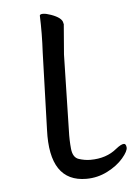

<svg xmlns="http://www.w3.org/2000/svg" viewBox="-42 -508 390 548"><g transform="rotate(-5 153.0 -234.0)"><path d="M184 6Q78 6 84 -143L91 -364Q94 -418 92 -470Q93 -474 101.5 -474Q110 -474 124 -469Q155 -458 157 -443V-442L158 -440L151 -353L146 -135Q145 -109 147.5 -83.5Q150 -58 167 -52.5Q184 -47 200 -47Q246 -47 276 -72Q291 -84 299 -84Q305 -84 306 -73.5Q307 -63 290 -43Q273 -23 244.5 -8.5Q216 6 184 6Z"/></g></svg>

Font: ToneOZ-Pinyin-WenKai-Light
Style: Light
Weight: 300
Designer: Fontworks Inc.
Foundry: ToneOZ
Version: Version 0.240331